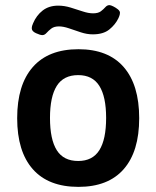

<svg xmlns="http://www.w3.org/2000/svg" viewBox="-20 -722 609 749"><path d="M145 -585Q137 -585 120.5 -592.5Q104 -600 104 -611Q104 -621 109 -631Q122 -662 146.5 -681Q171 -700 207 -700Q231 -700 255.5 -692.5Q280 -685 302.5 -677.5Q325 -670 343 -670Q363 -670 373.5 -678Q384 -686 391 -694Q398 -702 407 -702Q412 -702 422 -697Q432 -692 440 -685.5Q448 -679 448 -672Q448 -669 447 -664.5Q446 -660 442 -651Q430 -626 406.5 -607Q383 -588 342 -588Q319 -588 295 -596Q271 -604 249 -611.5Q227 -619 210 -619Q191 -619 180 -610.5Q169 -602 161.5 -593.5Q154 -585 145 -585ZM286 7Q169 7 108 -62Q47 -131 47 -261Q47 -391 108 -460.5Q169 -530 286 -530Q402 -530 462.5 -460.5Q523 -391 523 -261Q523 -131 462.5 -62Q402 7 286 7ZM285 -94Q341 -94 367.5 -136Q394 -178 394 -262Q394 -345 367.5 -387Q341 -429 285 -429Q228 -429 201.5 -387Q175 -345 175 -262Q175 -178 201.5 -136Q228 -94 285 -94Z"/></svg>

Font: Asap SemiBold
Style: Regular
Weight: 600
Designer: Pablo Cosgaya
Foundry: Omnibus-Type
Version: Version 3.001; ttfautohint (v1.8.3)